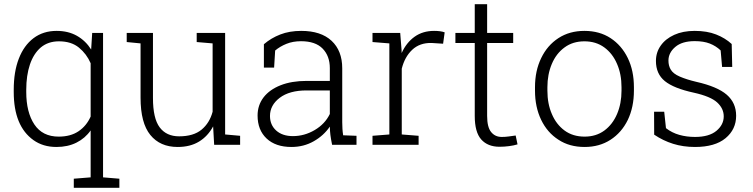

<svg xmlns="http://www.w3.org/2000/svg" viewBox="-20 -684 3555 907"><path d="M543.9 160.2V203.1H328.6V160.2L408.2 153.8V-67.9Q382.3 -30.8 341.3 -10.3Q300.3 10.3 246.6 10.3Q183.6 10.3 138.2 -22Q44.9 -88.4 44.9 -249.5V-259.8Q44.9 -345.2 68.8 -406.7Q92.8 -469.2 138.4 -503.7Q184.1 -538.1 247.6 -538.1Q302.2 -538.1 343.3 -514.9Q384.3 -491.7 410.6 -450.2L415.5 -528.3H466.8V153.8ZM257.3 -38.6Q313.5 -38.6 351.1 -64Q388.7 -89.4 408.2 -133.3V-385.3Q389.2 -429.2 353 -459Q316.9 -488.8 258.3 -488.8Q207.5 -488.8 172.9 -460Q138.7 -430.7 121.3 -379.2Q104 -327.6 104 -259.8V-249.5Q104 -153.8 142.3 -96.2Q180.7 -38.6 257.3 -38.6Z M819.3 10.3Q736.3 10.3 690.2 -46.4Q644 -103 644 -222.2V-479L578.6 -485.4V-528.3H702.6V-221.2Q702.6 -124.5 734.4 -82.3Q766.1 -40 826.2 -40Q894 -40 932.1 -71.5Q970.2 -103 984.4 -156.2V-479L909.2 -485.4V-528.3H1043.5V-48.8L1114.3 -42.5V0H991.7L986.8 -86.9Q961.9 -40.5 920.2 -15.1Q878.4 10.3 819.3 10.3Z M1356.9 10.3Q1281.7 10.3 1239.3 -29.8Q1196.8 -69.8 1196.8 -138.2Q1196.8 -187 1225.1 -224.1Q1253.4 -260.7 1305.4 -281.2Q1357.4 -301.8 1428.7 -301.8H1538.1V-362.3Q1538.1 -419.4 1504.2 -454.3Q1470.2 -489.3 1401.9 -489.3Q1363.3 -489.3 1332.8 -476.8Q1302.2 -464.4 1279.8 -445.3L1274.9 -364.7H1226.6V-475.1Q1260.7 -504.4 1304.2 -521.2Q1347.7 -538.1 1402.8 -538.1Q1496.1 -538.1 1546.4 -491.2Q1596.7 -444.3 1596.7 -361.3V-106.4Q1596.7 -90.8 1597.7 -75.4Q1598.6 -60.1 1601.1 -44.9L1664.1 -42.5V0H1548.8Q1543 -28.8 1540.8 -46.4Q1538.6 -64 1538.1 -85.9Q1509.3 -43.5 1461.9 -16.6Q1414.6 10.3 1356.9 10.3ZM1363.8 -41Q1418 -41 1466.6 -69.6Q1515.1 -98.1 1538.1 -145.5V-256.8H1428.2Q1347.2 -256.8 1301.3 -221.9Q1255.4 -187 1255.4 -136.2Q1255.4 -93.8 1284.7 -67.4Q1314 -41 1363.8 -41Z M1957.5 -42.5V0H1739.7V-42.5L1819.3 -48.8V-479L1739.7 -485.4V-528.3H1870.6L1877 -447.8L1877.4 -433.6Q1899.9 -482.9 1938.5 -510.5Q1977.1 -538.1 2030.8 -538.1Q2062 -538.1 2080.6 -531.2L2073.2 -477.5L2019 -481Q1962.9 -482.4 1927.2 -448.7Q1891.6 -415 1877.9 -359.4V-48.8Z M2339.8 9.3Q2284.2 9.3 2253.4 -25.1Q2222.7 -59.6 2222.7 -136.2V-481H2131.3V-528.3H2222.7V-664.1H2281.2V-528.3H2404.3V-481H2281.2V-136.2Q2281.2 -83.5 2300 -60.3Q2318.8 -37.1 2350.1 -37.1Q2366.7 -37.1 2382.8 -39.3Q2398.9 -41.5 2416 -43.9L2424.8 -2Q2407.2 3.4 2384.8 6.3Q2362.3 9.3 2339.8 9.3Z M2741.7 10.3Q2669.9 10.3 2618.2 -23.9Q2565.4 -57.6 2536.4 -117.9Q2507.3 -178.2 2507.3 -255.9V-272Q2507.3 -349.6 2536.6 -409.7Q2565.4 -469.7 2617.9 -503.9Q2670.4 -538.1 2740.7 -538.1Q2812 -538.1 2864.3 -503.9Q2916.5 -469.7 2945.6 -409.9Q2974.6 -350.1 2974.6 -272V-255.9Q2974.6 -178.2 2945.8 -117.7Q2916.5 -57.6 2864 -23.7Q2811.5 10.3 2741.7 10.3ZM2741.7 -38.6Q2795.9 -38.6 2835 -67.4Q2874 -96.2 2895 -145.5Q2916 -194.8 2916 -255.9V-272Q2916 -333.5 2895 -381.8Q2874 -431.2 2834.7 -460Q2795.4 -488.8 2740.7 -488.8Q2686 -488.8 2647 -460Q2607.4 -431.2 2586.7 -381.8Q2565.9 -332.5 2565.9 -272V-255.9Q2565.9 -193.8 2586.9 -145.5Q2607.4 -96.7 2646.7 -67.6Q2686 -38.6 2741.7 -38.6Z M3263.2 10.3Q3207.5 10.3 3159.9 -4.6Q3112.3 -19.5 3070.3 -47.9L3069.8 -156.2H3117.7L3126 -78.6Q3154.3 -56.6 3189 -46.9Q3223.6 -37.1 3263.2 -37.1Q3329.6 -37.1 3364.3 -65.9Q3398.9 -94.7 3398.9 -134.3Q3398.9 -171.4 3367.9 -200Q3336.9 -228.5 3257.8 -246.1Q3163.1 -266.6 3120.8 -300.8Q3078.6 -335 3078.6 -396Q3078.6 -436.5 3101.1 -468.3Q3123.5 -500.5 3164.8 -519.3Q3206.1 -538.1 3261.7 -538.1Q3319.8 -538.1 3362.8 -521.2Q3405.8 -504.4 3436.5 -476.1L3439 -367.7H3391.1L3384.3 -445.8Q3362.3 -466.8 3333 -478.3Q3303.7 -489.7 3261.7 -489.7Q3202.1 -489.7 3169.9 -462.2Q3137.7 -434.6 3137.7 -397.9Q3137.7 -374 3147.9 -356.4Q3159.2 -335.9 3191.7 -322Q3224.1 -308.1 3269.5 -297.4Q3368.7 -274.9 3413.1 -236.6Q3457.5 -198.2 3457.5 -137.2Q3457.5 -72.8 3407.5 -31.2Q3357.4 10.3 3263.2 10.3Z"/></svg>

Font: Battambang Light
Style: Regular
Weight: 300
Designer: Danh Hong
Version: Version 8.002; ttfautohint (v1.8.3)